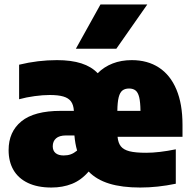

<svg xmlns="http://www.w3.org/2000/svg" viewBox="-20 -828 854 859"><path d="M796.5 -216H506Q508.5 -188.5 520.8 -173.2Q533 -158 559.5 -151.2Q586 -144.5 634 -144.5Q690.5 -144.5 766.5 -160V-6Q684.5 11 607.5 11Q525.5 11 468.8 -6.5Q412 -24 376.5 -60.5Q343.5 -22 302 -5.5Q260.5 11 210 11Q148 11 105 -9.5Q62 -30 40.2 -67.5Q18.5 -105 18.5 -156.5Q18.5 -238.5 75.8 -285.2Q133 -332 252 -332H310.5Q309 -358.5 297.8 -374Q286.5 -389.5 263.5 -396.2Q240.5 -403 202.5 -403Q172.5 -403 135.2 -398Q98 -393 65.5 -384V-538.5Q149.5 -559 235 -559Q299 -559 344 -544.5Q389 -530 417 -500.5Q445.5 -529 484 -544Q522.5 -559 569.5 -559Q640 -559 691 -525.8Q742 -492.5 769.2 -427.8Q796.5 -363 796.5 -270ZM505 -332H608.5Q608 -371 602.8 -392.8Q597.5 -414.5 586.5 -423.2Q575.5 -432 557.5 -432Q539 -432 527.8 -423.2Q516.5 -414.5 511 -392.8Q505.5 -371 505 -332ZM325 -154.5Q316 -185 313 -222H275.5Q245.5 -222 230.8 -209Q216 -196 216 -173.5Q216 -153.5 228.8 -143Q241.5 -132.5 265 -132.5Q282.5 -132.5 296.5 -137.5Q310.5 -142.5 325 -154.5ZM319.5 -610 429.5 -808H639L500.5 -610Z"/></svg>

Font: Encode Sans SemiCondensed Black
Style: Regular
Weight: 900
Width: 4
Designer: Multiple Designers
Foundry: Impallari Type
Version: Version 2.000